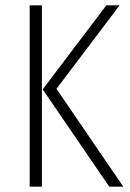

<svg xmlns="http://www.w3.org/2000/svg" viewBox="-20 -704 492 724"><path d="M138 -684V0H92V-684ZM431 -684 193 -369 445 0H392L141 -367L381 -684Z"/></svg>

Font: Fira Sans Extra Condensed ExtraLight
Style: Regular
Weight: 275
Width: 1
Designer: Carrois Corporate & Edenspiekermann AG
Foundry: Carrois Corporate GbR & Edenspiekermann AG
Version: Version 4.203